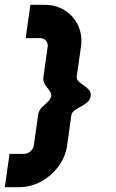

<svg xmlns="http://www.w3.org/2000/svg" viewBox="-48 -720 481 796"><path d="M-28 56 -8.5 -82H50.5Q66 -82 78.2 -92.8Q90.5 -103.5 92.5 -119L110.5 -246.5Q114 -263 125.2 -274.2Q136.5 -285.5 148.2 -296Q160 -306.5 165 -322Q164.5 -335.5 155.5 -346.5Q146.5 -357.5 138.5 -369.5Q130.5 -381.5 131.5 -397.5L149.5 -525Q152 -540.5 142.5 -551.2Q133 -562 118 -562H58.5L78 -700H137Q185.5 -700 222 -676.2Q258.5 -652.5 276.5 -612.8Q294.5 -573 287.5 -525L270 -402Q269 -391 278.2 -382.5Q287.5 -374 300 -365.5Q312.5 -357 321.2 -346.8Q330 -336.5 328 -322Q325.5 -306 313.8 -296Q302 -286 287.2 -278.2Q272.5 -270.5 261 -262Q249.5 -253.5 247.5 -241L230.5 -119Q224 -70.5 194.8 -30.8Q165.5 9 122.5 32.5Q79.5 56 31 56Z"/></svg>

Font: Urbanist ExtraBold
Style: Italic
Weight: 800
Italic angle: -8°
Designer: Corey Hu
Foundry: Corey Hu
Version: Version 1.321; ttfautohint (v1.8.4.7-5d5b)